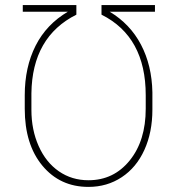

<svg xmlns="http://www.w3.org/2000/svg" viewBox="-20 -731 705 761"><path d="M282.7 -672.9Q107.4 -585 104.5 -361.3V-295.4Q104.5 -216.3 133.3 -151.9Q162.1 -87.4 213.4 -52Q264.6 -16.6 330.6 -16.6Q430.7 -16.6 494.1 -95Q557.6 -173.3 557.6 -300.3V-353.5Q557.6 -585.4 382.3 -672.9V-710.9H594.2V-684.6H414.6Q495.6 -636.2 538.8 -554Q582 -471.7 584 -365.2V-296.4Q584 -206.5 552.2 -136.7Q520.5 -66.9 462.4 -28.6Q404.3 9.8 330.6 9.8Q217.8 9.8 147.9 -74.5Q78.1 -158.7 78.1 -299.8V-353.5Q78.1 -464.8 121.1 -549.8Q164.1 -634.8 249 -684.6H70.3V-710.9H282.7Z"/></svg>

Font: Roboto Thin
Style: Regular
Weight: 250
Designer: Google
Version: Version 2.134; 2016